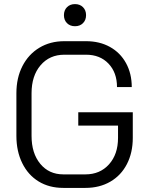

<svg xmlns="http://www.w3.org/2000/svg" viewBox="-20 -909 724 937"><path d="M60 -246V-454Q60 -529 89.5 -586.5Q119 -644 172 -676Q225 -708 294 -708H400Q466 -708 516.5 -680Q567 -652 595 -601Q623 -550 623 -484H551Q551 -555 509.5 -598.5Q468 -642 400 -642H294Q222 -642 178 -590.5Q134 -539 134 -454V-246Q134 -161 176.5 -109.5Q219 -58 289 -58H397Q468 -58 512 -107Q556 -156 556 -236V-296H362V-361H628V-236Q628 -164 599.5 -108.5Q571 -53 518.5 -22.5Q466 8 397 8H289Q220 8 168.5 -23.5Q117 -55 88.5 -113Q60 -171 60 -246ZM292 -835Q292 -859 307 -874Q322 -889 346 -889Q370 -889 385 -874Q400 -859 400 -835Q400 -811 385 -796Q370 -781 346 -781Q322 -781 307 -796Q292 -811 292 -835Z"/></svg>

Font: Bai Jamjuree
Style: Regular
Weight: 400
Designer: Katatrad Aksorn Co.,Ltd.
Foundry: Cadson Demak Co.,Ltd.
Version: Version 1.000; ttfautohint (v1.6)